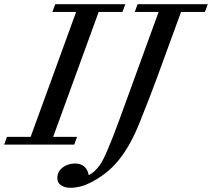

<svg xmlns="http://www.w3.org/2000/svg" viewBox="-73 -683 1002 907"><path d="M-53.2 0 -40 -36.6H71.8L286.6 -626.5H174.3L188 -663.1H519L505.4 -626.5H393.1L178.2 -36.6H291L277.8 0ZM259.3 204.1Q233.4 204.1 215.6 192.4Q197.8 180.7 197.8 158.2Q197.8 127.4 222.7 108.4Q247.6 89.4 280.8 89.4Q309.6 89.4 325.7 104.2Q341.8 119.1 346.2 144.5Q373.5 131.3 398.4 97.2Q426.8 58.6 493.7 -125L676.3 -626.5H563.5L577.1 -663.1H908.7L895 -626.5H782.2L666 -308.6Q637.2 -229.5 583.5 -96.2Q541 8.3 486.6 75Q432.1 141.6 350.6 181.6Q305.7 204.1 259.3 204.1Z"/></svg>

Font: Elstob 8pt Medium
Style: Italic
Weight: 500
Italic angle: -20°
Designer: Peter S. Baker
Version: Version 1.015